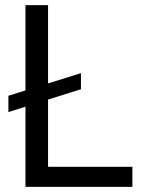

<svg xmlns="http://www.w3.org/2000/svg" viewBox="-20 -727 574 747"><path d="M294.9 -379.9 12.7 -291V-354.5L294.9 -442.4ZM79.1 -707H167V-78.1H495.1V0H79.1Z"/></svg>

Font: WEMIX Pretendard Variable
Style: Regular
Weight: 400
Designer: Base glyphs from Inter by Rasmus Andersson; Hangeul glyphs from Noto Sans CJK(Source Han Sans) by Jang Soo-young and Kan
Foundry: Kil Hyung-jin
Version: Version 1.000;Glyphs 3.2 (3208)